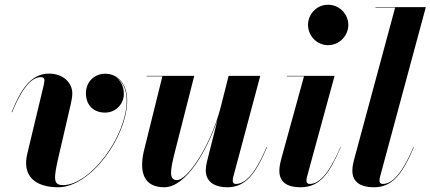

<svg xmlns="http://www.w3.org/2000/svg" viewBox="-20 -780 1816 810"><path d="M227.5 -121 278.5 -340.5C281.5 -354.5 285 -371.5 285 -386C285 -431.5 246 -469.5 186.5 -469.5C105.5 -469.5 64 -392 29 -307L31 -306.5C81 -427.5 121 -454.5 153 -454.5C162.5 -454.5 167.5 -450 167.5 -441.5C167.5 -436.5 165.5 -427 164.5 -421L95 -131C72.5 -37 129 10 225.5 10C363.5 10 516.5 -204 516.5 -356.5C516.5 -420 481.5 -469 423.5 -469C376.5 -469 342.5 -432.5 342.5 -387C342.5 -337 373.5 -305 423.5 -305C467.5 -305 502.5 -340 502.5 -384.5C502.5 -417 487.5 -444 463.5 -458C496 -441 514.5 -402.5 514.5 -356.5C514.5 -204 360.5 1 246 1C204 1 205.5 -25.5 227.5 -121Z M799.5 -460H599V-458H665L586.5 -141C567 -53.5 586.5 10 673 10C765 10 853.5 -145 898 -276L853 -97.5C850 -86.5 848 -72 848 -61.5C848 -20.5 875.5 10 940 10C1017 10 1059.5 -49 1106.5 -159L1104.5 -159.5C1050.5 -31.5 1007.5 -4 974.5 -4C966 -4 962 -9.5 962 -17C962 -21.5 962 -27 964 -33.5L1078 -460H944.5L908.5 -318C864 -155.5 769 -20 726.5 -20C691 -20 698.5 -63.5 718.5 -142Z M1279.5 -675C1279.5 -629.5 1316 -589.5 1364 -589.5C1412 -589.5 1449.5 -629.5 1449.5 -675C1449.5 -720.5 1412 -760 1364 -760C1316 -760 1279.5 -720.5 1279.5 -675ZM1417.5 -159 1416 -159.5C1361.5 -31.5 1319.5 -4 1286 -4C1276.5 -4 1273 -10 1273 -18C1273 -22.5 1273 -27.5 1275 -33.5L1391.5 -460H1190V-458H1262.5L1166 -107.5C1163 -96.5 1158.5 -77.5 1158.5 -60C1158.5 -17 1184 10 1248.5 10C1330 10 1370.5 -49 1417.5 -159Z M1726 -159 1724 -159.5C1670 -31.5 1627 -4 1594.5 -4C1585 -4 1581 -9.5 1581 -17.5C1581 -22 1581.5 -27 1583 -33L1776.5 -750H1564V-748H1647L1474 -107.5C1471.5 -97.5 1466.5 -79.5 1466.5 -60C1466.5 -17.5 1493.5 10 1558 10C1637 10 1679 -49 1726 -159Z"/></svg>

Font: Bodoni* 96pt
Style: Bold Italic
Weight: 700
Italic angle: -13°
Version: Version 2.3